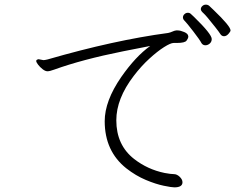

<svg xmlns="http://www.w3.org/2000/svg" viewBox="-20 -801 1040 827"><path d="M900 -758Q887 -771 881 -776Q875 -781 866.5 -781Q858 -781 851.5 -775Q845 -769 845 -761.5Q845 -754 856.5 -744Q868 -734 908 -683Q923 -664 929 -654.5Q935 -645 945 -645Q955 -645 964 -655Q973 -665 973 -670Q973 -688 900 -758ZM848 -615Q854 -606 864.5 -606Q875 -606 883.5 -613.5Q892 -621 892 -633Q892 -654 816 -728L802 -741Q797 -746 789 -746Q781 -746 774.5 -740Q768 -734 768 -726Q768 -718 775.5 -711Q783 -704 812 -666.5Q841 -629 848 -615ZM146 -546Q136 -544 136 -538.5Q136 -533 144 -522.5Q152 -512 163.5 -503Q175 -494 184.5 -494Q194 -494 213 -501Q335 -545 510 -580Q579 -593 627 -603Q564 -558 502 -469Q431 -366 431 -279Q431 -150 524 -76Q565 -44 608 -26Q651 -8 685 -1Q719 6 731 6Q766 6 766 -16Q766 -28 754 -39.5Q742 -51 729 -51Q716 -51 689 -56Q616 -71 558 -116Q481 -176 481 -283Q481 -376 556 -474Q588 -516 623 -548Q658 -580 686.5 -598Q715 -616 728 -616H742Q776 -616 783.5 -626Q791 -636 791 -643V-645Q790 -656 773.5 -663Q757 -670 745 -670H739Q731 -669 722.5 -665Q714 -661 704 -659Q472 -628 185 -545Q173 -542 167 -542Z"/></svg>

Font: LXGW WenKai TC Light
Style: Regular
Weight: 300
Designer: LXGW / Fontworks Inc.
Foundry: LXGW / Fontworks Inc.
Version: Version 1.330